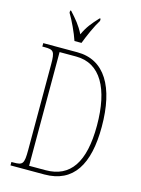

<svg xmlns="http://www.w3.org/2000/svg" viewBox="-136 -1007 794 1083"><g transform="rotate(15 261.0 -465.5)"><path d="M203 -771H244C261 -816 289 -880 313 -918V-931H307C270 -891 247 -864 225 -816C201 -864 177 -891 141 -931H135V-918C158 -880 188 -816 203 -771ZM36 0H234C403 0 477 -124 477 -343C477 -576 395 -714 235 -714H36V-694H49C102 -694 110 -686 110 -609V-110C110 -27 102 -20 48 -20H36ZM234 -25H138V-689H235C378 -689 449 -557 449 -343C449 -128 378 -25 234 -25Z"/></g></svg>

Font: Noto Serif Armenian ExtraCondensed Thin
Style: Regular
Weight: 100
Width: 2
Designer: Monotype Design Team
Foundry: Monotype Imaging Inc.
Version: Version 2.008